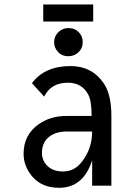

<svg xmlns="http://www.w3.org/2000/svg" viewBox="-20 -849 626 878"><path d="M406.2 -828.6V-750.5H177.7V-828.6ZM489.3 0H401.4V-115.7Q360.8 9.8 250.5 9.8Q171.4 9.8 127.4 -42Q87.9 -88.4 87.9 -146Q87.9 -232.4 156.7 -280.8Q210.4 -318.8 283.7 -318.8H398.9Q398.9 -387.2 383.8 -416Q355 -470.7 290.5 -470.7Q212.9 -470.7 182.1 -407.2L126 -468.8Q185.1 -546.9 301.8 -546.9Q400.9 -546.9 454.6 -467.8Q489.3 -416.5 489.3 -319.3ZM401.4 -247.6Q344.7 -247.6 285.2 -247.6Q230.5 -247.6 199.2 -218.8Q171.9 -193.4 171.9 -149.9Q171.9 -117.2 193.4 -93.8Q219.7 -64.9 268.1 -64.9Q319.3 -64.9 352.5 -106.9Q401.4 -167.5 401.4 -247.6ZM293 -591.8Q264.2 -591.8 247.1 -609.4Q227.5 -629.4 227.5 -656.2Q227.5 -683.1 247.1 -702.1Q266.1 -720.7 293 -720.7Q320.8 -720.7 338.9 -703.1Q358.4 -684.1 358.4 -656.2Q358.4 -628.4 338.9 -610.1Q319.3 -591.8 293 -591.8Z"/></svg>

Font: Consola Mono
Style: Book
Weight: 400
Monospace: yes
Designer: Wojciech Kalinowski "wmk69" (wmk69@o2.pl)
Foundry: Wojciech Kalinowski "wmk69" (wmk69@o2.pl)
Version: Version 2.1.0